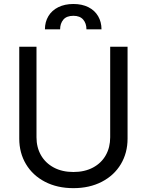

<svg xmlns="http://www.w3.org/2000/svg" viewBox="-20 -945 747 977"><path d="M629.1 -707.2V-239.6Q629.1 -167.1 595 -109.8Q560.8 -52.5 498.1 -20Q435.4 12.4 353.6 12.4Q271.4 12.4 208.9 -20Q146.4 -52.5 112.2 -109.8Q78 -167.1 78 -239.6V-707.2H165.7V-246.5Q165.7 -195.1 188.5 -155.2Q211.3 -115.3 253.8 -92.5Q296.3 -69.8 353.6 -69.8Q410.9 -69.8 453.4 -92.5Q495.9 -115.3 518.3 -155.2Q540.7 -195.1 540.7 -246.5V-707.2ZM353.6 -924.7Q397.4 -924.7 429.7 -908.5Q462 -892.3 479.3 -862.7Q496.5 -833.2 496.5 -795.6H419.9Q419.9 -826 403.3 -845.3Q386.7 -864.6 353.6 -864.6Q318.7 -864.6 302.3 -845Q285.9 -825.3 285.9 -795.6H208.6Q208.6 -833.2 226.2 -862.7Q243.8 -892.3 276.8 -908.5Q309.7 -924.7 353.6 -924.7Z"/></svg>

Font: Pretendard Variable
Style: Regular
Weight: 400
Designer: Base glyphs from Inter by Rasmus Andersson; Hangul glyphs from Noto Sans CJK(Source Han Sans) by Jang Soo-young and Kang
Foundry: Kil Hyung-jin
Version: Version 1.100;FEAKit 1.0